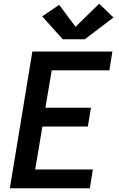

<svg xmlns="http://www.w3.org/2000/svg" viewBox="-20 -1012 640 1032"><path d="M33 0 154 -735H584L568 -634H258L224 -433H469L452 -332H208L169 -101H479L463 0ZM317 -801 207 -924 298 -986 386 -868 513 -992 590 -918 436 -801Z"/></svg>

Font: Iosevka Curly Extended Oblique
Style: Bold
Weight: 700
Width: 7
Italic angle: -9°
Monospace: yes
Designer: Belleve Invis
Foundry: Belleve Invis
Version: Version 11.1.0; ttfautohint (v1.8.3)